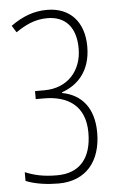

<svg xmlns="http://www.w3.org/2000/svg" viewBox="-53 -762 511 810"><g transform="rotate(-5 202.5 -357.0)"><path d="M333 -555C333 -662 272 -724 177 -724C120 -724 72 -705 23 -670L41 -641C80 -667 120 -689 175 -689C250 -689 296 -642 296 -550C296 -457 236 -387 137 -387H97V-353H132C233 -353 306 -307 306 -193C306 -85 255 -25 159 -25C101 -25 63 -34 24 -50V-13C65 4 118 10 162 10C280 10 343 -70 343 -190C343 -295 291 -354 210 -369V-372C276 -395 333 -450 333 -555Z"/></g></svg>

Font: Noto Sans Sinhala UI ExtraCondensed ExtraLight
Style: Regular
Weight: 200
Width: 2
Designer: Jelle Bosma - Monotype Design Team
Foundry: Monotype Imaging Inc.
Version: Version 2.006